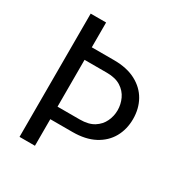

<svg xmlns="http://www.w3.org/2000/svg" viewBox="-166 -835 911 959"><g transform="rotate(30 289.0 -355.5)"><path d="M298.8 -567.9Q373 -567.9 424.3 -540.8Q475.6 -513.7 502 -466.8Q528.3 -419.9 528.3 -360.4Q528.3 -301.3 502 -254.4Q475.6 -207.5 424.3 -180.4Q373 -153.3 298.8 -153.3H170.4V0H81.5V-710.9H170.4V-567.9ZM298.8 -225.6Q349.1 -225.6 379.9 -245.1Q410.6 -264.6 425 -295.4Q439.5 -326.2 439.5 -359.4Q439.5 -394 425 -425Q410.6 -456.1 379.9 -475.8Q349.1 -495.6 298.8 -495.6H170.4V-225.6Z"/></g></svg>

Font: Robert Sans Medium
Style: Regular
Weight: 500
Designer: Christian Robertson (extended by Adam Twardoch)
Foundry: Google
Version: Version 12.135;April 2, 2019;FontCreator 11.5.0.2425 64-bit;